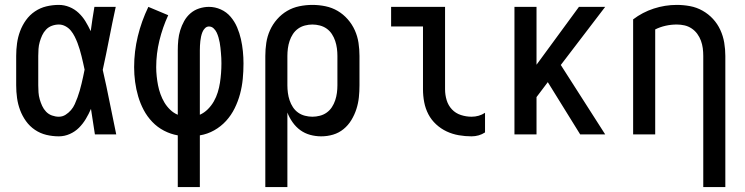

<svg xmlns="http://www.w3.org/2000/svg" viewBox="-20 -548 3040 783"><path d="M220 8Q194 8 169 2Q144 -4 122.5 -18.5Q101 -33 86 -54Q71 -75 62 -99Q53 -123 49.5 -148.5Q46 -174 46 -200V-320Q46 -346 49.5 -371.5Q53 -397 62 -421Q71 -445 86 -466Q101 -487 122.5 -501.5Q144 -516 169 -522Q194 -528 220 -528Q242 -528 263 -519.5Q284 -511 300.5 -495.5Q317 -480 328.5 -461Q340 -442 350 -421Q353 -446 357 -470.5Q361 -495 365 -520H452Q438 -456 425.5 -391.5Q413 -327 399 -263Q414 -198 427 -132Q440 -66 454 0H367Q363 -26 359 -52Q355 -78 351 -104Q342 -83 330 -63Q318 -43 302 -27Q286 -11 264.5 -1.5Q243 8 220 8ZM220 -72Q235 -72 247.5 -80Q260 -88 269.5 -99Q279 -110 285 -123.5Q291 -137 296 -150.5Q301 -164 305 -178Q309 -192 312.5 -206.5Q316 -221 319 -235Q322 -249 325 -264Q322 -278 319 -291.5Q316 -305 312.5 -319Q309 -333 305 -346.5Q301 -360 296 -373Q291 -386 284.5 -399Q278 -412 269 -423Q260 -434 247 -441Q234 -448 220 -448Q206 -448 192 -443Q178 -438 168 -427.5Q158 -417 152 -404Q146 -391 142 -377Q138 -363 137 -348.5Q136 -334 136 -320V-200Q136 -186 137 -171.5Q138 -157 142 -143Q146 -129 152 -116Q158 -103 168 -92.5Q178 -82 192 -77Q206 -72 220 -72Z M705 215V4Q676 -1 649 -15Q622 -29 601 -51Q580 -73 566 -99.5Q552 -126 543.5 -155Q535 -184 531 -214Q527 -244 527 -274Q527 -338 542 -400Q557 -462 585 -520L666 -486Q643 -436 630 -382.5Q617 -329 617 -274Q617 -256 619 -237Q621 -218 624.5 -200Q628 -182 634.5 -164Q641 -146 650.5 -130Q660 -114 674 -100.5Q688 -87 705 -80V-343Q705 -364 707 -384.5Q709 -405 715 -424.5Q721 -444 731 -462Q741 -480 756.5 -493.5Q772 -507 792 -513.5Q812 -520 832 -520Q857 -520 880.5 -509.5Q904 -499 920.5 -479.5Q937 -460 947 -436.5Q957 -413 962.5 -388.5Q968 -364 970.5 -339Q973 -314 973 -289Q973 -257 970 -226Q967 -195 959 -165Q951 -135 937 -106.5Q923 -78 902 -55Q881 -32 853.5 -16.5Q826 -1 795 4V215ZM795 -80Q813 -88 827.5 -102.5Q842 -117 852 -134.5Q862 -152 868 -171.5Q874 -191 877 -210.5Q880 -230 881.5 -250Q883 -270 883 -290Q883 -301 882.5 -311.5Q882 -322 881 -332.5Q880 -343 879 -353.5Q878 -364 876 -374.5Q874 -385 871 -395.5Q868 -406 863.5 -415.5Q859 -425 851 -432.5Q843 -440 832 -440Q823 -440 816 -433Q809 -426 805.5 -417Q802 -408 800 -399Q798 -390 797 -380.5Q796 -371 795.5 -362Q795 -353 795 -343Z M1062 215V-320Q1062 -347 1066 -373.5Q1070 -400 1081 -424.5Q1092 -449 1110 -469.5Q1128 -490 1151 -503.5Q1174 -517 1200.5 -522.5Q1227 -528 1254 -528Q1281 -528 1307.5 -522.5Q1334 -517 1357 -503.5Q1380 -490 1398 -469.5Q1416 -449 1427 -424.5Q1438 -400 1442 -373.5Q1446 -347 1446 -320V-200Q1446 -175 1443.5 -151Q1441 -127 1433.5 -103.5Q1426 -80 1413 -58.5Q1400 -37 1381 -21.5Q1362 -6 1338.5 1Q1315 8 1290 8Q1267 8 1245 2Q1223 -4 1205 -17Q1187 -30 1173.5 -49Q1160 -68 1152 -89V215ZM1254 -72Q1269 -72 1284.5 -76Q1300 -80 1312.5 -89Q1325 -98 1333.5 -111Q1342 -124 1347 -139Q1352 -154 1354 -169.5Q1356 -185 1356 -200V-320Q1356 -335 1354 -350.5Q1352 -366 1347 -381Q1342 -396 1333.5 -409Q1325 -422 1312.5 -431Q1300 -440 1284.5 -444Q1269 -448 1254 -448Q1239 -448 1223.5 -444Q1208 -440 1195.5 -431Q1183 -422 1174.5 -409Q1166 -396 1161 -381Q1156 -366 1154 -350.5Q1152 -335 1152 -320V-200Q1152 -185 1154 -169.5Q1156 -154 1161 -139Q1166 -124 1174.5 -111Q1183 -98 1195.5 -89Q1208 -80 1223.5 -76Q1239 -72 1254 -72Z M1903 8Q1877 8 1851 3.5Q1825 -1 1801.5 -12Q1778 -23 1758.5 -41Q1739 -59 1727 -82Q1715 -105 1710 -131Q1705 -157 1705 -184V-440H1575V-520H1795V-184Q1795 -161 1801.5 -139.5Q1808 -118 1823 -102Q1838 -86 1859.5 -79Q1881 -72 1903 -72Q1918 -72 1932 -76Q1946 -80 1958 -88V-8Q1946 0 1932 4Q1918 8 1903 8Z M2346 0 2214 -213 2168 -152V0H2078V-520H2168V-284L2341 -520H2448L2267 -283L2448 0Z M2848 215V-320Q2848 -336 2846 -351.5Q2844 -367 2838.5 -382Q2833 -397 2823.5 -410Q2814 -423 2800.5 -432Q2787 -441 2771.5 -444.5Q2756 -448 2740 -448Q2717 -448 2694.5 -443Q2672 -438 2652 -428V0H2562V-469Q2600 -498 2646 -513Q2692 -528 2740 -528Q2767 -528 2794 -523Q2821 -518 2845 -504.5Q2869 -491 2887.5 -471Q2906 -451 2917.5 -426Q2929 -401 2933.5 -374Q2938 -347 2938 -320V215Z"/></svg>

Font: Iosevka Bendy Medium
Style: Regular
Weight: 500
Monospace: yes
Designer: Belleve Invis
Foundry: Belleve Invis
Version: Version 30.1.2